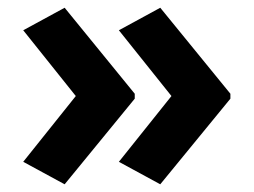

<svg xmlns="http://www.w3.org/2000/svg" viewBox="-20 -522 655 496"><path d="M575.2 -267.1 394 -45.9 287.1 -104 422.9 -273.9 287.1 -443.8 394 -502 575.2 -279.8ZM328.1 -267.1 147 -45.9 40 -104 175.8 -273.9 40 -443.8 147 -502 328.1 -279.8Z"/></svg>

Font: Zoram GWebM
Style: Bold
Weight: 700
Foundry: Ascender Corporation
Version: Version 1.000